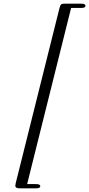

<svg xmlns="http://www.w3.org/2000/svg" viewBox="-20 -770 483 1040"><path d="M63 235.8Q63 231 64.9 223.1L297.9 -709Q305.7 -743.2 312 -747.1Q316.9 -750 329.1 -750H420.9Q442.9 -750 442.9 -738.8Q442.9 -726.6 419.9 -727.1H365.2L127 227.1H173.8Q197.8 227.1 198.2 237.8Q198.2 250 176.8 250H85Q63 250 63 235.8Z"/></svg>

Font: CMU Classical Serif
Style: Italic
Weight: 500
Italic angle: -14.04°
Version: Version 0.7.0